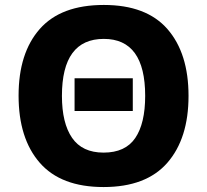

<svg xmlns="http://www.w3.org/2000/svg" viewBox="-20 -745 836 775"><path d="M398 10Q226 10 140.5 -88Q55 -186 55 -359Q55 -531 140.5 -628Q226 -725 399 -725Q571 -725 656 -627.5Q741 -530 741 -358Q741 -186 655.5 -88Q570 10 398 10ZM398 -129Q486 -129 526 -188Q566 -247 566 -358Q566 -588 399 -588Q230 -588 230 -358Q230 -248 271 -188.5Q312 -129 398 -129ZM516 -297H281V-429H516Z"/></svg>

Font: Noto Sans UI ExtraBold
Style: Regular
Weight: 800
Designer: Monotype Design Team
Foundry: Monotype Imaging Inc.
Version: Version 1.001